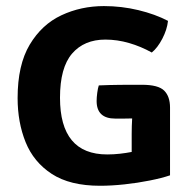

<svg xmlns="http://www.w3.org/2000/svg" viewBox="-20 -582 617 616"><path d="M297 -308Q332 -309.5 366 -309.8Q400 -310 435.5 -310Q488 -310 506.8 -291.2Q525.5 -272.5 525.5 -237V-19.5Q499 -10.5 460.2 -2.8Q421.5 5 379.5 9.5Q337.5 14 301 14Q204.5 14 146.2 -24Q88 -62 62.2 -125.8Q36.5 -189.5 36.5 -267.5Q36.5 -373.5 75.2 -438.5Q114 -503.5 177 -533Q240 -562.5 313.5 -562.5Q370 -562.5 424 -549.5Q478 -536.5 519 -515Q516 -487 500.8 -457.8Q485.5 -428.5 467 -413.5Q432 -433 394 -444Q356 -455 318 -455Q250 -455 211.2 -410Q172.5 -365 172.5 -268.5Q172.5 -86.5 324 -86.5Q345 -86.5 364.8 -88.8Q384.5 -91 402.5 -94.5V-152Q402.5 -177.5 404 -202Q390 -201.5 376.2 -201.5Q362.5 -201.5 350 -201.5Q290 -201.5 290 -258Q290 -269 292 -284.2Q294 -299.5 297 -308Z"/></svg>

Font: Signika SC SemiBold
Style: Regular
Weight: 600
Designer: Anna Giedryś
Foundry: Anna Giedryś
Version: Version 2.000; ttfautohint (v1.8.3) -l 8 -r 50 -G 200 -x 9 -